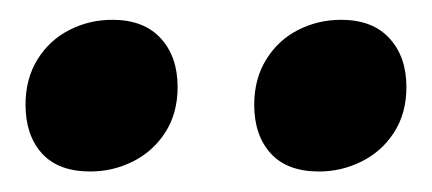

<svg xmlns="http://www.w3.org/2000/svg" viewBox="-20 -780 430 191"><path d="M91.8 -760.3Q123 -760.3 139.9 -741.9Q156.7 -723.6 156.7 -693.4Q156.7 -667.5 144.5 -648.4Q132.3 -629.4 112.3 -619.4Q92.3 -609.4 69.8 -609.4Q38.1 -609.4 21.7 -627.4Q5.4 -645.5 5.4 -675.8Q5.4 -701.7 17.3 -720.9Q29.3 -740.2 49.1 -750.2Q68.8 -760.3 91.8 -760.3ZM319.3 -760.3Q350.6 -760.3 367.4 -741.9Q384.3 -723.6 384.3 -693.4Q384.3 -667.5 372.1 -648.4Q359.9 -629.4 339.8 -619.4Q319.8 -609.4 297.4 -609.4Q265.6 -609.4 249.3 -627.4Q232.9 -645.5 232.9 -675.8Q232.9 -701.7 244.9 -720.9Q256.8 -740.2 276.6 -750.2Q296.4 -760.3 319.3 -760.3Z"/></svg>

Font: TypoPRO Playfair Display
Style: Bold Italic
Weight: 700
Italic angle: -14.9847°
Designer: Claus Eggers Sørensen
Foundry: Claus Eggers Sørensen
Version: Version 1.004;PS 001.004;hotconv 1.0.70;makeotf.lib2.5.58329